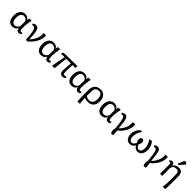

<svg xmlns="http://www.w3.org/2000/svg" viewBox="647 -3192 5800 5800"><g transform="rotate(45 3547.0 -291.5)"><path d="M266 14Q204 14 159.5 -17.5Q115 -49 91.5 -108.5Q68 -168 68 -252Q68 -383 128 -458Q188 -533 292 -533Q347 -533 389 -508Q431 -483 451 -438H453L461 -520L551 -526L564 -519Q555 -480 547.5 -438.5Q540 -397 534.5 -355.5Q529 -314 526.5 -273Q524 -232 524 -194Q524 -142 529 -113Q534 -84 546 -72.5Q558 -61 580 -61Q588 -61 601 -64Q614 -67 624 -71L636 -26Q617 -7 593.5 3.5Q570 14 545 14Q500 14 478 -10Q456 -34 445 -93H442Q427 -58 401.5 -34Q376 -10 342 2Q308 14 266 14ZM296 -63Q344 -63 379.5 -88.5Q415 -114 437 -165Q437 -180 437.5 -205Q438 -230 438.5 -259Q439 -288 439.5 -314Q440 -340 441 -357Q430 -405 392 -435Q354 -465 304 -465Q259 -465 228.5 -442Q198 -419 182.5 -373.5Q167 -328 167 -260Q167 -195 181.5 -151Q196 -107 224.5 -85Q253 -63 296 -63Z M910 15 846 0Q840 -130 829.5 -217Q819 -304 803.5 -356Q788 -408 764 -430.5Q740 -453 707 -453Q686 -453 661 -443L649 -488Q669 -507 697 -517.5Q725 -528 753 -528Q795 -528 824.5 -506Q854 -484 872.5 -433Q891 -382 900.5 -296.5Q910 -211 914 -84H922Q973 -138 1010 -201.5Q1047 -265 1067.5 -330Q1088 -395 1088 -453Q1088 -467 1086.5 -484Q1085 -501 1083 -519H1172L1185 -513Q1187 -505 1187 -495.5Q1187 -486 1187 -460Q1187 -385 1153.5 -302Q1120 -219 1058 -137.5Q996 -56 910 15Z M1488 14Q1426 14 1381.5 -17.5Q1337 -49 1313.5 -108.5Q1290 -168 1290 -252Q1290 -383 1350 -458Q1410 -533 1514 -533Q1569 -533 1611 -508Q1653 -483 1673 -438H1675L1683 -520L1773 -526L1786 -519Q1777 -480 1769.5 -438.5Q1762 -397 1756.5 -355.5Q1751 -314 1748.5 -273Q1746 -232 1746 -194Q1746 -142 1751 -113Q1756 -84 1768 -72.5Q1780 -61 1802 -61Q1810 -61 1823 -64Q1836 -67 1846 -71L1858 -26Q1839 -7 1815.5 3.5Q1792 14 1767 14Q1722 14 1700 -10Q1678 -34 1667 -93H1664Q1649 -58 1623.5 -34Q1598 -10 1564 2Q1530 14 1488 14ZM1518 -63Q1566 -63 1601.5 -88.5Q1637 -114 1659 -165Q1659 -180 1659.5 -205Q1660 -230 1660.5 -259Q1661 -288 1661.5 -314Q1662 -340 1663 -357Q1652 -405 1614 -435Q1576 -465 1526 -465Q1481 -465 1450.5 -442Q1420 -419 1404.5 -373.5Q1389 -328 1389 -260Q1389 -195 1403.5 -151Q1418 -107 1446.5 -85Q1475 -63 1518 -63Z M2417 14Q2353 14 2322.5 -23Q2292 -60 2292 -136Q2292 -150 2293 -174.5Q2294 -199 2296 -230.5Q2298 -262 2300.5 -298.5Q2303 -335 2306 -373.5Q2309 -412 2313 -450H2116L2068 0H1975L1962 -7L2046 -450H1899L1909 -509Q1921 -513 1937.5 -516.5Q1954 -520 1971.5 -522.5Q1989 -525 2005 -526.5Q2021 -528 2031 -528L2510 -533V-457L2497 -450H2384Q2382 -362 2381 -310.5Q2380 -259 2379.5 -230Q2379 -201 2379 -181Q2379 -161 2379 -136Q2379 -93 2394.5 -76Q2410 -59 2450 -59Q2463 -59 2474 -61.5Q2485 -64 2507 -71L2519 -26Q2508 -15 2490.5 -6Q2473 3 2454 8.5Q2435 14 2417 14Z M2793 14Q2731 14 2686.5 -17.5Q2642 -49 2618.5 -108.5Q2595 -168 2595 -252Q2595 -383 2655 -458Q2715 -533 2819 -533Q2874 -533 2916 -508Q2958 -483 2978 -438H2980L2988 -520L3078 -526L3091 -519Q3082 -480 3074.5 -438.5Q3067 -397 3061.5 -355.5Q3056 -314 3053.5 -273Q3051 -232 3051 -194Q3051 -142 3056 -113Q3061 -84 3073 -72.5Q3085 -61 3107 -61Q3115 -61 3128 -64Q3141 -67 3151 -71L3163 -26Q3144 -7 3120.5 3.5Q3097 14 3072 14Q3027 14 3005 -10Q2983 -34 2972 -93H2969Q2954 -58 2928.5 -34Q2903 -10 2869 2Q2835 14 2793 14ZM2823 -63Q2871 -63 2906.5 -88.5Q2942 -114 2964 -165Q2964 -180 2964.5 -205Q2965 -230 2965.5 -259Q2966 -288 2966.5 -314Q2967 -340 2968 -357Q2957 -405 2919 -435Q2881 -465 2831 -465Q2786 -465 2755.5 -442Q2725 -419 2709.5 -373.5Q2694 -328 2694 -260Q2694 -195 2708.5 -151Q2723 -107 2751.5 -85Q2780 -63 2823 -63Z M3281 223 3268 216Q3265 179 3262.5 135.5Q3260 92 3258.5 49.5Q3257 7 3257 -27V-273Q3257 -354 3287.5 -412Q3318 -470 3375 -501Q3432 -532 3510 -532Q3620 -532 3684 -459.5Q3748 -387 3748 -261Q3748 -177 3717.5 -115Q3687 -53 3630.5 -19.5Q3574 14 3497 14Q3473 14 3444 9.5Q3415 5 3390 -3Q3365 -11 3352 -19H3350Q3350 9 3351.5 42.5Q3353 76 3356 109.5Q3359 143 3363 171Q3367 199 3371 217ZM3488 -51Q3538 -51 3574 -76.5Q3610 -102 3629.5 -149Q3649 -196 3649 -260Q3649 -363 3612.5 -415Q3576 -467 3504 -467Q3432 -467 3391 -421Q3350 -375 3350 -292V-96Q3361 -85 3384 -74.5Q3407 -64 3435 -57.5Q3463 -51 3488 -51Z M4074 14Q4012 14 3967.5 -17.5Q3923 -49 3899.5 -108.5Q3876 -168 3876 -252Q3876 -383 3936 -458Q3996 -533 4100 -533Q4155 -533 4197 -508Q4239 -483 4259 -438H4261L4269 -520L4359 -526L4372 -519Q4363 -480 4355.5 -438.5Q4348 -397 4342.5 -355.5Q4337 -314 4334.5 -273Q4332 -232 4332 -194Q4332 -142 4337 -113Q4342 -84 4354 -72.5Q4366 -61 4388 -61Q4396 -61 4409 -64Q4422 -67 4432 -71L4444 -26Q4425 -7 4401.5 3.5Q4378 14 4353 14Q4308 14 4286 -10Q4264 -34 4253 -93H4250Q4235 -58 4209.5 -34Q4184 -10 4150 2Q4116 14 4074 14ZM4104 -63Q4152 -63 4187.5 -88.5Q4223 -114 4245 -165Q4245 -180 4245.5 -205Q4246 -230 4246.5 -259Q4247 -288 4247.5 -314Q4248 -340 4249 -357Q4238 -405 4200 -435Q4162 -465 4112 -465Q4067 -465 4036.5 -442Q4006 -419 3990.5 -373.5Q3975 -328 3975 -260Q3975 -195 3989.5 -151Q4004 -107 4032.5 -85Q4061 -63 4104 -63Z M4667 186Q4654 164 4646.5 141.5Q4639 119 4637 94.5Q4635 70 4639 43.5Q4643 17 4652 -13Q4641 -141 4628.5 -226Q4616 -311 4600.5 -361Q4585 -411 4564.5 -432Q4544 -453 4515 -453Q4494 -453 4469 -443L4457 -488Q4477 -507 4505 -517.5Q4533 -528 4561 -528Q4600 -528 4625.5 -511Q4651 -494 4668 -447.5Q4685 -401 4697 -315Q4709 -229 4720 -92H4729Q4766 -127 4796.5 -171Q4827 -215 4849.5 -263.5Q4872 -312 4884 -360.5Q4896 -409 4896 -453Q4896 -470 4894.5 -487Q4893 -504 4889 -520L4979 -526L4992 -519Q4994 -508 4994.5 -492.5Q4995 -477 4995 -460Q4995 -383 4962 -299.5Q4929 -216 4871.5 -140.5Q4814 -65 4738 -10Q4741 6 4743 29Q4745 52 4747 78Q4749 104 4750 130Q4751 156 4751 178Q4738 181 4722 183Q4706 185 4691.5 185.5Q4677 186 4667 186Z M5284 14Q5227 14 5185 -16Q5143 -46 5120 -100.5Q5097 -155 5097 -229Q5097 -289 5116.5 -346Q5136 -403 5171 -450Q5206 -497 5253 -526L5295 -499Q5263 -457 5240.5 -412Q5218 -367 5207 -319Q5196 -271 5196 -221Q5196 -145 5224 -100.5Q5252 -56 5301 -56Q5339 -56 5369.5 -84.5Q5400 -113 5421 -168Q5407 -190 5398 -209Q5389 -228 5385.5 -246.5Q5382 -265 5382 -285Q5382 -324 5401.5 -348Q5421 -372 5453 -372Q5486 -372 5507 -347.5Q5528 -323 5528 -285Q5528 -275 5526.5 -264Q5525 -253 5522 -241.5Q5519 -230 5514 -218.5Q5509 -207 5502.5 -194.5Q5496 -182 5488 -168Q5508 -113 5538.5 -84.5Q5569 -56 5608 -56Q5641 -56 5663.5 -77Q5686 -98 5698 -138.5Q5710 -179 5710 -236Q5710 -280 5696.5 -329Q5683 -378 5659 -425Q5635 -472 5604 -508L5693 -526L5706 -519Q5736 -490 5759 -444Q5782 -398 5795.5 -345Q5809 -292 5809 -242Q5809 -165 5785 -107.5Q5761 -50 5717.5 -18Q5674 14 5616 14Q5561 14 5518.5 -16Q5476 -46 5457 -98H5454Q5445 -66 5419.5 -40.5Q5394 -15 5359 -0.5Q5324 14 5284 14Z M6057 186Q6044 164 6036.5 141.5Q6029 119 6027 94.5Q6025 70 6029 43.5Q6033 17 6042 -13Q6031 -141 6018.5 -226Q6006 -311 5990.5 -361Q5975 -411 5954.5 -432Q5934 -453 5905 -453Q5884 -453 5859 -443L5847 -488Q5867 -507 5895 -517.5Q5923 -528 5951 -528Q5990 -528 6015.5 -511Q6041 -494 6058 -447.5Q6075 -401 6087 -315Q6099 -229 6110 -92H6119Q6156 -127 6186.5 -171Q6217 -215 6239.5 -263.5Q6262 -312 6274 -360.5Q6286 -409 6286 -453Q6286 -470 6284.5 -487Q6283 -504 6279 -520L6369 -526L6382 -519Q6384 -508 6384.5 -492.5Q6385 -477 6385 -460Q6385 -383 6352 -299.5Q6319 -216 6261.5 -140.5Q6204 -65 6128 -10Q6131 6 6133 29Q6135 52 6137 78Q6139 104 6140 130Q6141 156 6141 178Q6128 181 6112 183Q6096 185 6081.5 185.5Q6067 186 6057 186Z M6999 223 6910 217Q6914 193 6917.5 162.5Q6921 132 6924 99Q6927 66 6928.5 33.5Q6930 1 6930 -26V-312Q6930 -393 6905.5 -424.5Q6881 -456 6818 -456Q6772 -456 6738.5 -439Q6705 -422 6686.5 -391Q6668 -360 6668 -317V0H6575V-409Q6575 -437 6567.5 -447.5Q6560 -458 6540 -458Q6524 -458 6498 -450L6488 -488Q6507 -506 6532.5 -517Q6558 -528 6582 -528Q6618 -528 6635.5 -505.5Q6653 -483 6657 -430H6660Q6679 -462 6708 -485Q6737 -508 6773.5 -520.5Q6810 -533 6850 -533Q6936 -533 6979.5 -485.5Q7023 -438 7023 -346V-7Q7023 26 7021.5 69Q7020 112 7017.5 151.5Q7015 191 7012 216ZM6775 -573 6739 -592 6809 -761Q6820 -787 6830.5 -796.5Q6841 -806 6860 -806Q6882 -806 6897 -794Q6912 -782 6925 -753V-738Z"/></g></svg>

Font: Literata Variable Black
Style: Regular
Weight: 900
Designer: Latin by Veronika Burian and Jose Scaglione. Greek by Irene Vlachou. Cyrillic by Vera Evstafieva.
Foundry: TypeTogether
Version: Version 3.021